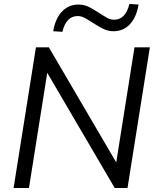

<svg xmlns="http://www.w3.org/2000/svg" viewBox="-20 -942 787 962"><path d="M48.1 0 160.1 -705H224.7L578 -101.7L558.7 -105L653.9 -705H730.9L618.9 0H554.8L201.5 -603.3L220.3 -600L125.1 0ZM292.6 -782.6 246.5 -785.5Q257.5 -849.7 290.8 -884.4Q324.1 -919.2 373.2 -919.2Q402.7 -919.2 428.2 -905.9Q453.6 -892.5 476.6 -876.9Q496.6 -863.8 514.6 -853.5Q532.6 -843.2 551.6 -843.2Q609.2 -843.2 628.3 -922.2L674.4 -919.2Q663.4 -855.1 630.6 -820.3Q597.9 -785.5 548.7 -785.5Q519.2 -785.5 493.5 -799.4Q467.8 -813.3 444.8 -827.8Q425.3 -841 406.5 -851.3Q387.8 -861.6 369.3 -861.6Q311.7 -861.6 292.6 -782.6Z"/></svg>

Font: Mulish ExtraLight
Style: Italic
Weight: 200
Italic angle: -9°
Designer: Vernon Adams
Foundry: Vernon Adams
Version: Version 3.603